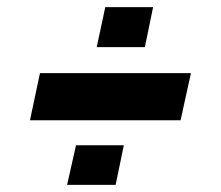

<svg xmlns="http://www.w3.org/2000/svg" viewBox="-20 -523 620 538"><path d="M64 -186 92 -318H515L486 -186ZM168 -5 193 -116H327L304 -5ZM251 -391 275 -503H409L386 -391Z"/></svg>

Font: Saira Expanded ExtraBold
Style: Italic
Weight: 800
Width: 7
Italic angle: -12°
Designer: Hector Gatti with collaboration of the Omnibus-Type team
Foundry: Omnibus-Type
Version: Version 1.101